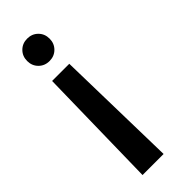

<svg xmlns="http://www.w3.org/2000/svg" viewBox="-192 -504 593 593"><g transform="rotate(-45 104.0 -208.0)"><path d="M128 -434Q128 -413 114 -399Q100 -385 79 -385Q58 -385 44 -399Q30 -413 30 -434Q30 -455 44 -469Q58 -483 79 -483Q100 -483 114 -469Q128 -455 128 -434ZM116 -336 125 67H33L41 -336Z"/></g></svg>

Font: Cambay Devanagari
Style: Regular
Weight: 700
Designer: Pooja Saxena
Foundry: Pooja Saxena
Version: Version 1.095;PS 001.095;hotconv 1.0.70;makeotf.lib2.5.58329